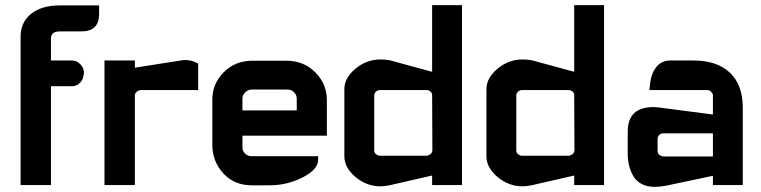

<svg xmlns="http://www.w3.org/2000/svg" viewBox="-20 -720 2957 746"><path d="M213 -699H365V-665Q365 -598 296 -598H213Q178 -598 178 -571V-485H260Q276 -484 286 -476Q307 -459 306 -435Q304 -408 286 -394Q274 -385 260 -385H178V-1H60V-577Q60 -577 60 -578Q60 -633 100.5 -666Q141 -699 213 -699Z M529 -370Q519 -370 511.5 -363.5Q504 -357 504 -350V-1H386V-485H504V-457L657 -481Q694 -487 695 -487Q722 -487 742 -477L750 -473V-370Z M958 -113H1216V-99Q1216 -61 1155.5 -30.5Q1095 0 1028 0H958Q890 0 847.5 -46.5Q805 -93 805 -157V-333Q805 -395 849.5 -439.5Q894 -484 960 -484H1094Q1160 -484 1205 -439Q1250 -394 1250 -331V-193H922V-147Q922 -133 932.5 -123Q943 -113 958 -113ZM922 -337V-291H1133V-337Q1133 -351 1122.5 -361.5Q1112 -372 1097 -372H958Q944 -372 933 -361.5Q922 -351 922 -337Z M1456 -370H1636Q1646 -370 1652.5 -364.5Q1659 -359 1659 -350L1660 -135Q1659 -121 1642 -116Q1641 -115 1641 -115Q1640 -115 1638 -115H1636H1456Q1448 -115 1441 -121Q1434 -127 1434 -135V-350Q1434 -357 1440.5 -363.5Q1447 -370 1456 -370ZM1659 -700V-441L1494 -486Q1476 -489 1459 -489Q1404 -489 1361 -453Q1318 -417 1318 -374V-112Q1318 -69 1361 -32.5Q1404 4 1459 4Q1471 4 1493 0L1659 -38V-1H1775V-700ZM1642 -116Q1642 -116 1642 -116Q1642 -116 1642 -116ZM1642 -116Q1642 -116 1642 -116Q1642 -116 1642 -116ZM1642 -116Q1642 -116 1642 -116Q1642 -116 1642 -116Z M2008 -370H2188Q2198 -370 2204.5 -364.5Q2211 -359 2211 -350L2212 -135Q2211 -121 2194 -116Q2193 -115 2193 -115Q2192 -115 2190 -115H2188H2008Q2000 -115 1993 -121Q1986 -127 1986 -135V-350Q1986 -357 1992.5 -363.5Q1999 -370 2008 -370ZM2211 -700V-441L2046 -486Q2028 -489 2011 -489Q1956 -489 1913 -453Q1870 -417 1870 -374V-112Q1870 -69 1913 -32.5Q1956 4 2011 4Q2023 4 2045 0L2211 -38V-1H2327V-700ZM2194 -116Q2194 -116 2194 -116Q2194 -116 2194 -116ZM2194 -116Q2194 -116 2194 -116Q2194 -116 2194 -116ZM2194 -116Q2194 -116 2194 -116Q2194 -116 2194 -116Z M2558 -202Q2548 -202 2541.5 -196Q2535 -190 2535 -180V-133Q2535 -122 2544 -117Q2553 -112 2558 -112H2750V-202ZM2674 -485Q2766 -485 2816 -437.5Q2866 -390 2866 -302V-1H2750V-37L2575 0Q2547 6 2523 6Q2494 6 2472.5 -5.5Q2451 -17 2440 -37Q2429 -57 2424 -78Q2419 -99 2419 -123V-209Q2419 -304 2520 -304Q2532 -304 2574 -298L2750 -275V-350Q2750 -356 2743.5 -363Q2737 -370 2727 -370H2503L2505 -386Q2508 -430 2528.5 -457.5Q2549 -485 2585 -485Z"/></svg>

Font: FifthLeg
Style: Bold
Weight: 700
Designer: Jakub Steiner
Version: Version 1.0